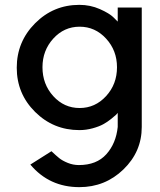

<svg xmlns="http://www.w3.org/2000/svg" viewBox="-20 -531 660 791"><path d="M564 -500V-8Q564 94 488.5 167Q413 240 307 240Q183 240 105 147L192 92Q211 110 224 120.5Q237 131 259 140Q281 149 305 149Q378 149 418 104.5Q458 60 465 -8V-66Q463 -63 458.5 -58.5Q454 -54 438.5 -41.5Q423 -29 406 -19.5Q389 -10 362 -2.5Q335 5 307 5Q200 5 124.5 -70Q49 -145 49 -252Q49 -359 124.5 -435Q200 -511 307 -511Q352 -511 391.5 -493.5Q431 -476 448 -459L465 -442V-500ZM462 -254Q462 -323 417 -372Q372 -421 308 -421Q244 -421 199.5 -372Q155 -323 155 -254Q155 -184 199.5 -135Q244 -86 308 -86Q372 -86 417 -135Q462 -184 462 -254Z"/></svg>

Font: Simpel Medium
Style: Regular
Weight: 500
Designer: Janko Jovanovic
Version: Version 1.048;PS 001.048;hotconv 1.0.88;makeotf.lib2.5.64775